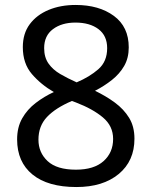

<svg xmlns="http://www.w3.org/2000/svg" viewBox="-20 -744 612 774"><path d="M285 -724Q379 -724 439 -680Q499 -636 499 -553Q499 -510 480.5 -478Q462 -446 431 -421.5Q400 -397 363 -378Q407 -357 443 -330.5Q479 -304 500.5 -269Q522 -234 522 -185Q522 -95 458.5 -42.5Q395 10 288 10Q173 10 111 -40.5Q49 -91 49 -182Q49 -231 69.5 -267Q90 -303 124 -329Q158 -355 197 -373Q145 -403 108.5 -445.5Q72 -488 72 -554Q72 -609 100 -646.5Q128 -684 176 -704Q224 -724 285 -724ZM284 -653Q229 -653 193.5 -626.5Q158 -600 158 -550Q158 -513 175.5 -488Q193 -463 223 -445.5Q253 -428 289 -412Q341 -434 376.5 -465Q412 -496 412 -550Q412 -600 377 -626.5Q342 -653 284 -653ZM135 -181Q135 -129 172 -94.5Q209 -60 286 -60Q359 -60 397.5 -94.5Q436 -129 436 -184Q436 -236 395 -270.5Q354 -305 286 -331L270 -337Q204 -309 169.5 -272.5Q135 -236 135 -181Z"/></svg>

Font: Noto Sans Tai Viet
Style: Regular
Weight: 400
Designer: Monotype Design Team
Foundry: Monotype Imaging Inc.
Version: Version 2.003; ttfautohint (v1.8.4.7-5d5b)